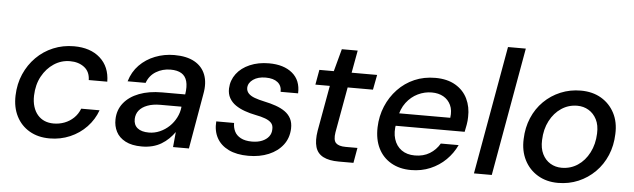

<svg xmlns="http://www.w3.org/2000/svg" viewBox="-47 -891 3545 1073"><g transform="rotate(5 1725.5 -354.0)"><path d="M256 12Q191 12 143 -16Q95 -44 69.5 -94Q44 -144 46 -210Q48 -276 72 -331Q96 -386 137 -427Q178 -468 232 -490.5Q286 -513 348 -513Q440 -513 494.5 -464.5Q549 -416 550 -332H446Q445 -379 413 -403.5Q381 -428 333 -428Q284 -428 243 -401Q202 -374 176.5 -327.5Q151 -281 149 -219Q148 -185 156.5 -157.5Q165 -130 181.5 -111Q198 -92 220.5 -82.5Q243 -73 271 -73Q303 -73 332 -84Q361 -95 383.5 -116.5Q406 -138 418 -169H521Q502 -116 463 -75Q424 -34 370.5 -11Q317 12 256 12Z M773 12Q717 12 681 -7Q645 -26 629 -57.5Q613 -89 614 -126Q615 -179 646 -218Q677 -257 732 -278Q787 -299 860 -299H990Q997 -344 989 -373Q981 -402 958 -416Q935 -430 897 -430Q852 -430 815.5 -408Q779 -386 764 -344H663Q679 -398 715.5 -435.5Q752 -473 803 -493Q854 -513 911 -513Q980 -513 1024 -488.5Q1068 -464 1085.5 -418.5Q1103 -373 1091 -310L1037 0H948L956 -85Q942 -65 923.5 -47Q905 -29 882.5 -15.5Q860 -2 832.5 5Q805 12 773 12ZM806 -69Q838 -69 867.5 -82Q897 -95 920 -117Q943 -139 957.5 -167.5Q972 -196 975 -226V-229H856Q815 -229 784.5 -217.5Q754 -206 738 -186Q722 -166 721 -138Q720 -105 742 -87Q764 -69 806 -69Z M1371 12Q1305 12 1260 -10Q1215 -32 1193.5 -71.5Q1172 -111 1176 -164H1276Q1276 -138 1286.5 -116.5Q1297 -95 1321.5 -82Q1346 -69 1384 -69Q1417 -69 1441 -79Q1465 -89 1478.5 -106.5Q1492 -124 1492 -148Q1493 -170 1481 -183Q1469 -196 1446 -204.5Q1423 -213 1391 -219Q1360 -225 1330.5 -235.5Q1301 -246 1278.5 -261.5Q1256 -277 1243 -300Q1230 -323 1231 -354Q1233 -400 1260 -436Q1287 -472 1334.5 -492.5Q1382 -513 1442 -513Q1525 -513 1573 -473Q1621 -433 1618 -360H1520Q1521 -394 1497.5 -413Q1474 -432 1430 -432Q1387 -432 1360 -413Q1333 -394 1332 -366Q1332 -348 1344 -335Q1356 -322 1379 -313.5Q1402 -305 1435 -298Q1469 -291 1499 -280.5Q1529 -270 1551 -254.5Q1573 -239 1585 -216Q1597 -193 1596 -160Q1594 -107 1564.5 -68.5Q1535 -30 1485 -9Q1435 12 1371 12Z M1877 0Q1823 0 1790 -17Q1757 -34 1746.5 -70Q1736 -106 1745 -161L1791 -417H1710L1725 -501H1806L1840 -627H1929L1906 -501H2049L2033 -417H1891L1845 -161Q1838 -117 1854 -101Q1870 -85 1909 -85H1975L1960 0Z M2283 12Q2219 12 2171.5 -15.5Q2124 -43 2099.5 -92.5Q2075 -142 2077 -210Q2079 -273 2102 -328Q2125 -383 2165 -425Q2205 -467 2258 -490Q2311 -513 2375 -513Q2442 -513 2488 -486Q2534 -459 2556 -413Q2578 -367 2576 -311Q2576 -291 2572 -268Q2568 -245 2564 -227H2152L2164 -298H2477Q2483 -340 2469 -369.5Q2455 -399 2427.5 -414.5Q2400 -430 2362 -430Q2322 -430 2284.5 -412Q2247 -394 2220 -358.5Q2193 -323 2184 -270L2179 -241Q2169 -191 2181 -152.5Q2193 -114 2223 -92.5Q2253 -71 2298 -71Q2346 -71 2381 -92.5Q2416 -114 2437 -150H2537Q2515 -103 2478 -66.5Q2441 -30 2391.5 -9Q2342 12 2283 12Z M2636 0 2764 -720H2864L2736 0Z M3108 12Q3043 12 2994 -17.5Q2945 -47 2919 -98.5Q2893 -150 2896 -216Q2898 -280 2921 -334.5Q2944 -389 2984.5 -429Q3025 -469 3078 -491Q3131 -513 3191 -513Q3257 -513 3305.5 -484.5Q3354 -456 3380.5 -405.5Q3407 -355 3404 -288Q3402 -223 3379 -168.5Q3356 -114 3315.5 -73.5Q3275 -33 3222 -10.5Q3169 12 3108 12ZM3121 -74Q3171 -74 3211 -100.5Q3251 -127 3275.5 -174.5Q3300 -222 3302 -282Q3304 -329 3287.5 -361Q3271 -393 3242.5 -410Q3214 -427 3179 -427Q3130 -427 3090 -400.5Q3050 -374 3025.5 -327Q3001 -280 2999 -219Q2997 -173 3013 -140.5Q3029 -108 3057.5 -91Q3086 -74 3121 -74Z"/></g></svg>

Font: DM Sans 17pt Medium
Style: Italic
Weight: 500
Italic angle: -10°
Version: Version 4.004;gftools[0.9.30]